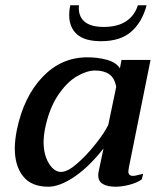

<svg xmlns="http://www.w3.org/2000/svg" viewBox="-20 -697 608 727"><path d="M242 -640Q242 -660 246 -677H279Q275 -638 298.5 -616.5Q322 -595 373 -595Q425 -595 457.5 -616.5Q490 -638 502 -677H535Q519 -615 478 -578Q437 -541 363 -541Q300 -541 271 -567.5Q242 -594 242 -640ZM36 -135Q36 -166 44 -206Q70 -331 141 -405.5Q212 -480 311 -480Q350 -480 385 -470.5Q420 -461 434 -438L440 -470H550L468 -63Q466 -51 466 -48Q466 -31 484 -31Q492 -31 522 -39L517 -18Q499 -5 470.5 2.5Q442 10 417 10Q388 10 370 0Q352 -10 352 -33Q352 -41 353 -45L372 -135Q317 -65 261.5 -27.5Q206 10 163 10Q99 10 67.5 -29.5Q36 -69 36 -135ZM390 -224 420 -368Q414 -402 393.5 -416Q373 -430 340 -430Q309 -430 271 -408Q233 -386 199.5 -336Q166 -286 150 -208Q145 -180 145 -161Q145 -111 165 -78.5Q185 -46 211 -46Q236 -46 272.5 -78Q309 -110 342.5 -152.5Q376 -195 390 -224Z"/></svg>

Font: Taviraj Medium
Style: Italic
Weight: 500
Italic angle: -12°
Designer: Katatrad Team
Foundry: CadsonDemak
Version: Version 1.001